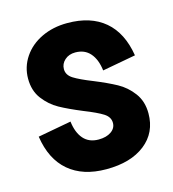

<svg xmlns="http://www.w3.org/2000/svg" viewBox="-88 -605 627 694"><g transform="rotate(-15 226.0 -257.5)"><path d="M263 -304Q312 -284 345 -266Q378 -248 401.5 -216.5Q425 -185 425 -140Q425 -68 371.5 -26Q318 16 227 16H226Q139 16 86 -29Q33 -74 20 -161L145 -184Q150 -142 170.5 -118.5Q191 -95 227 -95Q256 -95 274 -107.5Q292 -120 292 -140Q292 -162 270 -176Q248 -190 200 -209Q149 -230 116.5 -248Q84 -266 60.5 -297Q37 -328 37 -373Q37 -417 61.5 -453.5Q86 -490 129 -510.5Q172 -531 225 -531H226Q313 -531 365.5 -486.5Q418 -442 432 -355L307 -332Q302 -374 281.5 -397.5Q261 -421 226 -421Q202 -421 186.5 -407Q171 -393 171 -373Q171 -351 193 -337Q215 -323 263 -304Z"/></g></svg>

Font: Akshar SemiBold
Style: Regular
Weight: 600
Designer: Tall Chai
Foundry: Tall Chai
Version: Version 1.000